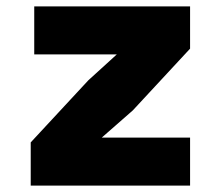

<svg xmlns="http://www.w3.org/2000/svg" viewBox="-20 -580 690 600"><path d="M76 0V-135L256 -329L345 -410H194H87V-560H574V-428L395 -235L298 -150H454H574V0Z"/></svg>

Font: Azeret Mono ExtraBold
Style: Regular
Weight: 800
Designer: Martin Vácha
Foundry: Displaay
Version: Version 1.002